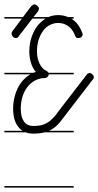

<svg xmlns="http://www.w3.org/2000/svg" viewBox="-20 -619 449 878"><path d="M317 -279H203Q202 -271 197 -267Q192 -262 185 -262Q161 -262 140.5 -251Q120 -240 105.5 -221.5Q91 -203 83 -177.5Q75 -152 75 -122Q75 -84 89.5 -63.5Q104 -43 132 -43Q159 -43 177 -49Q195 -55 209 -66.5Q223 -78 235 -93.5Q247 -109 262 -129L376 -277Q382 -285 390 -285Q396 -285 402.5 -279Q409 -273 409 -266Q409 -259 404 -255L291 -108Q273 -85 259 -66.5Q245 -48 228 -35Q217 -27 205 -21H317V-14H185Q163 -8 132 -8Q112 -8 97 -14H0V-21H83Q73 -27 65 -37Q40 -67 40 -122Q40 -150 47 -177Q54 -204 66.5 -226Q79 -248 99 -265Q108 -273 119 -279H0V-286H132Q138 -288 144 -290Q129 -307 121.5 -332Q114 -357 114 -384Q114 -419 124.5 -449.5Q135 -480 152 -502Q168 -521 188 -534H128L67 -455Q62 -445 53 -445Q44 -445 38.5 -452Q33 -459 33 -466Q33 -472 38 -478L80 -534H0V-541H85L123 -591Q126 -594 130 -596.5Q134 -599 137 -599Q144 -599 151 -592.5Q158 -586 158 -579Q158 -573 153 -566L133 -541H201Q222 -550 246 -550Q270 -550 291 -541H317V-534H306L312 -530Q341 -510 356 -469Q358 -464 358 -461Q358 -455 352.5 -450Q347 -445 338 -445Q331 -445 328.5 -447.5Q326 -450 323 -457Q312 -486 291.5 -500Q271 -514 246 -514Q228 -514 210.5 -506Q193 -498 179.5 -481Q166 -464 157.5 -439.5Q149 -415 149 -384Q149 -352 161 -328Q173 -304 192 -295Q200 -291 202 -286H317ZM317 239H0V232H317Z"/></svg>

Font: Gruenewald VA 1. Klasse
Style: Regular
Weight: 400
Designer: Peter Wiegel
Foundry: Peter Wiegel, nach dem Schriftentwurf von Dr. H. Gr¸newald
Version: Version 0.007